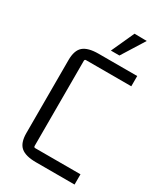

<svg xmlns="http://www.w3.org/2000/svg" viewBox="-202 -894 831 973"><g transform="rotate(30 213.5 -407.0)"><path d="M225 -680 286 -814 358 -813 275 -680ZM405 -60V0H179Q118 0 90.5 -23.5Q63 -47 63 -104V-531Q63 -588 90.5 -611.5Q118 -635 179 -635H405V-575H140Q132 -575 132 -566V-69Q132 -60 140 -60Z"/></g></svg>

Font: Gemunu Libre Light
Style: Regular
Weight: 300
Designer: Puspanada Ekanayake, Sola Matas, Pathum Egodawatta, Kosala Senevirathne
Foundry: mooniak
Version: Version 1.100